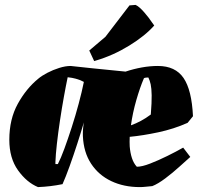

<svg xmlns="http://www.w3.org/2000/svg" viewBox="-20 -751 813 783"><path d="M135 12Q89 -7 53.5 -56.5Q18 -106 18 -181Q18 -265 52.5 -327.5Q87 -390 136 -430Q150 -442 173 -454Q196 -466 221.5 -474Q247 -482 268 -482Q306 -478 357 -472.5Q408 -467 492 -459Q525 -470 558.5 -476Q592 -482 624 -482Q695 -482 728.5 -433Q762 -384 767 -277L745 -250Q689 -225 625.5 -211.5Q562 -198 509 -193Q508 -172 509 -154Q511 -128 518 -106.5Q525 -85 538 -71Q559 -71 592.5 -84Q626 -97 662.5 -115Q699 -133 727 -149L756 -111Q739 -96 711.5 -71Q684 -46 654 -23.5Q624 -1 601 8Q588 9 575 10.5Q562 12 550 12Q485 12 433.5 -12.5Q382 -37 351.5 -83.5Q321 -130 318 -196Q317 -222 322 -252Q311 -214 295.5 -166Q280 -118 264 -73.5Q248 -29 235 0Q186 10 135 12ZM216 -82Q228 -105 242.5 -144.5Q257 -184 272.5 -232Q288 -280 301 -328.5Q314 -377 322 -417Q308 -425 289 -430Q275 -434 256 -436Q249 -403 240.5 -356Q232 -309 224.5 -259Q217 -209 212 -164.5Q207 -120 206 -90V-82ZM567 -432Q551 -395 536 -343Q521 -291 514 -240Q534 -247 554.5 -258Q575 -269 595 -284Q599 -334 598.5 -362.5Q598 -391 594.5 -407Q591 -423 585 -435Q582 -435 576 -434.5Q570 -434 567 -432ZM364 -502 344 -545 410 -601 508 -729 533 -731Q548 -724 568 -701Q588 -678 601 -658L609 -647Q572 -605 507 -565Q442 -525 371 -504Z"/></svg>

Font: Labrada Black
Style: Italic
Weight: 900
Italic angle: -7°
Designer: Mercedes Jáuregui
Foundry: Omnibus-Type Team
Version: Version 1.000; ttfautohint (v1.8.4.7-5d5b)